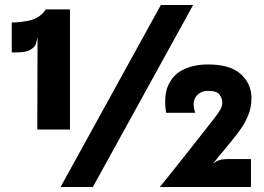

<svg xmlns="http://www.w3.org/2000/svg" viewBox="-20 -747 1056 767"><path d="M129 -229.5 130 -598Q127.5 -585 123.2 -571.5Q119 -558 100 -547.5Q87.5 -541 72.5 -539.2Q57.5 -537.5 27 -537.5V-657Q43 -657 64.2 -659.5Q85.5 -662 105 -667Q120 -671 136.2 -681.8Q152.5 -692.5 162.5 -709.5H259.5V-229.5ZM222 0 622.5 -727H751.5L351 0ZM618.5 0Q628 -11.5 648 -36.5Q668 -61.5 692.2 -92Q716.5 -122.5 739.5 -151.5Q762.5 -180.5 778 -200.5Q814.5 -247 834 -271.8Q853.5 -296.5 860.8 -310.2Q868 -324 868 -337.5Q868 -352 857.8 -368Q847.5 -384 811 -384Q779 -384 762.5 -360.5Q746 -337 760 -296.5H643.5Q633 -365.5 652.8 -408Q672.5 -450.5 714.2 -470Q756 -489.5 811 -489.5Q900 -489.5 942.2 -450.8Q984.5 -412 984.5 -355.5Q984.5 -318.5 971.8 -287.2Q959 -256 941 -230.8Q923 -205.5 906.5 -185.5Q889 -164 876.8 -149.5Q864.5 -135 853.8 -122Q843 -109 830 -92Q842 -102.5 855.2 -107Q868.5 -111.5 892 -111.5H982.5V0Z"/></svg>

Font: Spline Sans
Style: Bold
Weight: 700
Designer: Eben Sorkin, Mirko Velimirovic
Foundry: Sorkin Type
Version: Version 1.000; ttfautohint (v1.8.3)